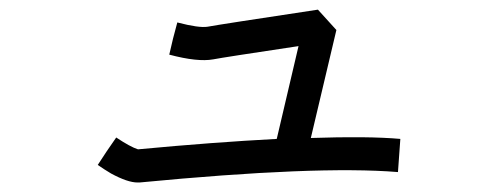

<svg xmlns="http://www.w3.org/2000/svg" viewBox="-20 -391 1040 396"><path d="M621.1 -106.4Q739.3 -110.4 805.7 -104.5L800.8 -36.1Q633.8 -49.8 267.6 -14.6Q265.6 -14.6 263.7 -14.6Q243.2 -14.6 209 -33.2Q194.3 -42 181.6 -50.8L200.2 -79.1L219.7 -107.4Q249 -87.9 264.6 -83Q420.9 -97.7 550.8 -104.5L595.7 -295.9Q439.5 -272.5 419.9 -268.6Q387.7 -262.7 329.1 -278.3L336.9 -311.5L345.7 -344.7Q390.6 -333 408.2 -335.9Q434.6 -340.8 635.7 -371.1L673.8 -329.1Z"/></svg>

Font: irohakakuC Regular
Style: Regular
Weight: 400
Designer: [Source Han Sans]
Ryoko NISHIZUKA Ë•øÂ°öÊ∂ºÂ≠ê (kana & ideographs); Paul D. Hunt (Latin, Greek & Cyrillic); Wenlong ZHAN
Version: Version 1.001.20160904